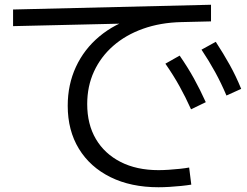

<svg xmlns="http://www.w3.org/2000/svg" viewBox="-20 -748 1040 808"><path d="M647 40Q531 40 445 -2.5Q359 -45 312 -122Q265 -199 265 -303Q265 -392 299.5 -466.5Q334 -541 398 -594.5Q462 -648 548 -674L552 -650L35 -638V-708L868 -728V-658L743 -655Q655 -653 582 -627Q509 -601 456.5 -555Q404 -509 375.5 -447Q347 -385 347 -310Q347 -225 383.5 -163Q420 -101 487.5 -66.5Q555 -32 647 -32Q666 -32 689.5 -33.5Q713 -35 736.5 -37.5Q760 -40 776 -43L785 29Q767 32 742.5 34.5Q718 37 693 38.5Q668 40 647 40ZM784 -288Q761 -339 735.5 -385Q710 -431 676 -480L736 -514Q770 -465 796 -418Q822 -371 846 -318ZM933 -346Q911 -398 885.5 -444.5Q860 -491 828 -539L888 -572Q920 -523 946.5 -475.5Q973 -428 995 -374Z"/></svg>

Font: M PLUS 1
Style: Regular
Weight: 400
Designer: Coji Morishita
Foundry: UNDERFOREST DESIGN
Version: Version 1.001